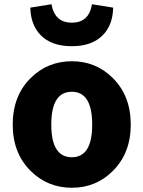

<svg xmlns="http://www.w3.org/2000/svg" viewBox="-20 -872 677 906"><path d="M125 -65Q40 -149 40 -284Q40 -420 125 -504Q205 -583 319 -583Q433 -583 512 -504Q597 -420 597 -284Q597 -149 512 -65Q433 14 319 14Q205 14 125 -65ZM415 -284Q415 -439 319 -439Q222 -439 222 -284Q222 -130 319 -130Q415 -130 415 -284ZM172 -706Q125 -754 123 -836L223 -852Q238 -765 319 -765Q400 -765 414 -852L514 -836Q512 -753 465 -706Q414 -654 319 -654Q223 -654 172 -706Z"/></svg>

Font: KaiGen Gothic KR Heavy
Style: Heavy
Weight: 900
Designer: Ryoko NISHIZUKA  (kana & ideographs); Paul D. Hunt (Latin, Greek & Cyrillic); Wenlong ZHANG  (bopomofo); Sandoll Communi
Foundry: Adobe Systems Incorporated
Version: Version 1.002 March 28, 2018